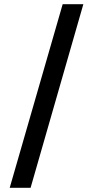

<svg xmlns="http://www.w3.org/2000/svg" viewBox="-20 -789 442 910"><path d="M26 101 277 -769H375L125 101Z"/></svg>

Font: DM Sans 16pt Medium
Style: Regular
Weight: 500
Version: Version 4.004;gftools[0.9.30]